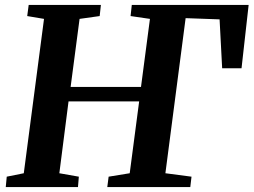

<svg xmlns="http://www.w3.org/2000/svg" viewBox="-20 -763 1034 783"><path d="M3.5 0 7.5 -42.5 77 -56.5 159.5 -686 91 -697.5 97 -743H391.5L386.5 -697.5L304.5 -686L268 -408.5H555L591.5 -686L512.5 -697.5L517.5 -743H994L965 -484.5H886L875.5 -684L737 -689L654.5 -56.5L761 -42.5L756 0H417.5L423 -42.5L509 -56.5L547.5 -349.5H259.5L222 -56.5L301.5 -42.5L298 0Z"/></svg>

Font: Merriweather 36pt
Style: Bold Italic
Weight: 700
Italic angle: -7.8°
Version: Version 2.101